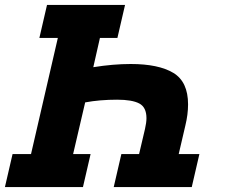

<svg xmlns="http://www.w3.org/2000/svg" viewBox="-82 -760 936 780"><path d="M380 0 411 -134H483L507 -236Q513 -262 513 -280Q513 -324 484 -339.5Q455 -355 394 -355Q323 -355 264 -344L215 -134H286L255 0H-62L-31 -134H44L153 -606H78L109 -740H426L395 -606H324L297 -487Q378 -500 449 -500Q562 -500 622 -464Q682 -428 682 -336Q682 -295 671 -250L644 -134H728L697 0Z"/></svg>

Font: Arvo
Style: Bold Italic
Weight: 700
Italic angle: -13°
Designer: Anton Koovit (Cyrillic Expansion: Cyreal)
Foundry: Anton Koovit, Yassin Baggar
Version: Version 3.000